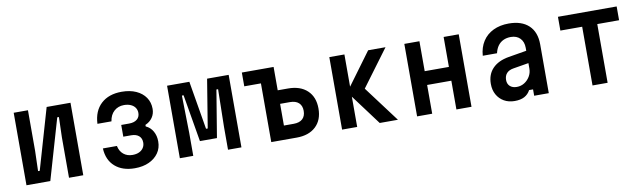

<svg xmlns="http://www.w3.org/2000/svg" viewBox="-39 -1091 5278 1578"><g transform="rotate(-10 2600.0 -302.0)"><path d="M88 0V-605H207V-267L202 -98H216L363 -605H562V0H443V-338L448 -506H434L287 0Z M990 17Q888 17 826 -37Q764 -91 759 -189H876Q885 -144 915.5 -119Q946 -94 990 -94Q1022 -94 1045 -104.5Q1068 -115 1081 -134.5Q1094 -154 1094 -179Q1094 -215 1071 -235Q1048 -255 1007 -255H941V-353H1007Q1049 -353 1073 -372.5Q1097 -392 1097 -426Q1097 -451 1084 -470Q1071 -489 1047 -499.5Q1023 -510 991 -510Q942 -510 908.5 -480Q875 -450 867 -396H750Q755 -503 819 -562Q883 -621 991 -621Q1060 -621 1111 -598Q1162 -575 1190 -534Q1218 -493 1218 -439Q1218 -398 1196.5 -366.5Q1175 -335 1137 -319V-306Q1175 -289 1196 -252Q1217 -215 1217 -167Q1217 -112 1188.5 -71Q1160 -30 1109.5 -6.5Q1059 17 990 17Z M1368 0V-605H1554L1622 -201H1636L1702 -605H1882V0H1770V-191L1776 -504H1762L1697 -110H1555L1488 -504H1474L1480 -191V0Z M2131 0V-490H1992V-605H2257V-410H2343Q2445 -410 2503 -355.5Q2561 -301 2561 -205Q2561 -109 2503 -54.5Q2445 0 2343 0ZM2257 -116H2339Q2387 -116 2412.5 -139.5Q2438 -163 2438 -207Q2438 -250 2412.5 -273.5Q2387 -297 2339 -297H2257Z M3036 0 2817 -294 3046 -605H3191L2964 -299L3188 0ZM2722 0V-605H2848V0Z M3348 0V-605H3474V-355H3676V-605H3802V0H3676V-240H3474V0Z M4335 -377V-274L4197 -251Q4159 -245 4139.5 -223.5Q4120 -202 4120 -167Q4120 -134 4141 -115Q4162 -96 4198 -96Q4232 -96 4260.5 -113.5Q4289 -131 4307 -161Q4325 -191 4325 -227V-400Q4325 -450 4296.5 -479.5Q4268 -509 4219 -509Q4184 -509 4156.5 -496Q4129 -483 4111 -458Q4093 -433 4085 -397H3966Q3971 -466 4003.5 -516.5Q4036 -567 4092 -594Q4148 -621 4221 -621Q4329 -621 4388 -565.5Q4447 -510 4447 -407V0H4325V-53H4292Q4274 -19 4242 -2Q4210 15 4161 15Q4110 15 4072 -7Q4034 -29 4012.5 -67.5Q3991 -106 3991 -157Q3991 -236 4038.5 -285.5Q4086 -335 4174 -350Z M4812 0V-490H4630V-605H5120V-490H4938V0Z"/></g></svg>

Font: Martian Mono SemiCondensed Medium
Style: Regular
Weight: 500
Width: 4
Designer: Roman Shamin
Foundry: Evil Martians
Version: Version 1.000